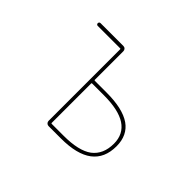

<svg xmlns="http://www.w3.org/2000/svg" viewBox="-140 -1028 1280 1280"><g transform="rotate(45 500.0 -388.0)"><path d="M418 -22.5Q408.2 -22.5 400.9 -29.8Q393.6 -37.1 393.6 -46.9V-722.7Q393.6 -726.6 389.6 -726.6H177.7Q171.9 -726.6 168.5 -730.5Q165 -734.4 165 -739.7Q165 -745.1 168.5 -749Q171.9 -752.9 177.7 -752.9H393.6Q404.3 -752.9 411.1 -745.6Q418 -738.3 418 -728.5V-459Q418 -454.1 422.9 -454.1H534.2Q685.5 -454.1 760.7 -402.3Q796.9 -377 815.4 -338.4Q834 -299.8 834 -248Q834 -191.4 815.4 -149.4Q796.9 -107.4 759.8 -79.1Q685.5 -22.5 534.2 -22.5ZM418 -51.8Q418 -47.9 422.9 -47.9H534.2Q676.8 -47.9 743.2 -96.7Q809.6 -147.5 809.6 -248Q809.6 -337.9 740.2 -383.8Q670.9 -428.7 534.2 -428.7H422.9Q418 -428.7 418 -424.8Z"/></g></svg>

Font: Rounded-L Mgen+ 2m thin
Style: Regular
Weight: 100
Designer: [Source Han Sans]
Ryoko NISHIZUKA  (kana & ideographs); Paul D. Hunt (Latin, Greek & Cyrillic); Wenlong ZHANG  (bopomofo
Version: Version 1.059.20150602